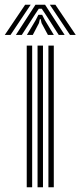

<svg xmlns="http://www.w3.org/2000/svg" viewBox="-62 -793 340 813"><path d="M143 0V-600H165.8V0ZM51.2 0V-600H74.2V0ZM97 0V-600H120V0ZM-41.8 -645 44.5 -773H68L-17.5 -645ZM5.2 -645 88.2 -773H128.8L211.8 -645H186.8L134.5 -726.5L114.8 -756H102.2L82.5 -726.2L30.2 -645ZM234.5 -645 149 -773H172.5L258.8 -645ZM51.8 -645 89.2 -707.8 100.5 -730.2H116.5L128 -707.8L166 -645H141L114 -695.2L110.2 -712H106.8L103 -695.2L76.8 -645Z"/></svg>

Font: Big Shoulders Inline Text
Style: Bold
Weight: 700
Designer: Patric King
Foundry: XO Type Co
Version: Version 1.000